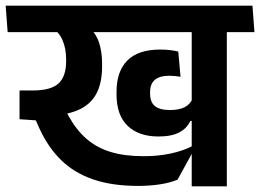

<svg xmlns="http://www.w3.org/2000/svg" viewBox="-38 -658 918 678"><path d="M763 -577H639V0H763ZM601 -544.5H860.5L853.5 -638H594ZM-11 -544.5H810L803 -638H-18ZM322.5 -433.5Q322.5 -478 310.5 -511.2Q298.5 -544.5 271.5 -564.5H140Q169.5 -546.5 182.5 -516.8Q195.5 -487 195.5 -449V-441.5Q195.5 -388 168.5 -363.2Q141.5 -338.5 78 -338.5H31L81 -247.5L126 -248.5Q194 -250.5 237.5 -269.2Q281 -288 301.8 -326.2Q322.5 -364.5 322.5 -424ZM589 -23.5 646 -127.5V-144.5Q609 -125 562.8 -115.5Q516.5 -106 468 -106.5Q401.5 -106.5 352.5 -121.5Q303.5 -136.5 267.8 -167.5Q232 -198.5 205.5 -246L189 -276.5L31 -338.5V-237L88.5 -233L100.5 -206Q131 -138.5 177.5 -93Q224 -47.5 291 -24.5Q358 -1.5 449.5 -1.5Q490.5 -1.5 526.5 -7Q562.5 -12.5 589 -23.5ZM522 -176Q567.5 -176 595 -190.5Q622.5 -205 634 -231H647.5L642.5 -311Q634.5 -290.5 615 -280Q595.5 -269.5 562.5 -269.5Q525.5 -269.5 508.8 -283.5Q492 -297.5 492 -328V-333Q492 -362 509 -376.2Q526 -390.5 559.5 -390.5Q569.5 -390.5 579.2 -389.5Q589 -388.5 599.5 -387L591.5 -476Q577 -479.5 561.8 -481.2Q546.5 -483 527.5 -483Q450 -483 411.8 -444.5Q373.5 -406 373.5 -333.5V-325Q373.5 -251 412.8 -213.5Q452 -176 522 -176Z"/></svg>

Font: Anek Devanagari Medium SemiBold
Style: Regular
Weight: 600
Version: Version 1.003